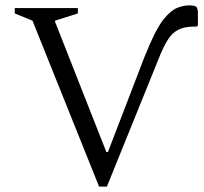

<svg xmlns="http://www.w3.org/2000/svg" viewBox="-20 -690 761 715"><path d="M518 -478Q538 -528 555 -562Q572 -596 589 -618Q617 -652 640.5 -661Q664 -670 684 -670Q706 -670 711.5 -664Q717 -658 717 -641V-595L712 -591H704Q667 -591 644.5 -579.5Q622 -568 607 -545Q592 -522 578 -489L378 5H349L101 -613L35 -640V-660H270V-640L185 -613V-609L376 -124H382Z"/></svg>

Font: Spectral Light
Style: Regular
Weight: 300
Designer: Jean-Baptiste Levee
Foundry: Production Type
Version: Version 2.001